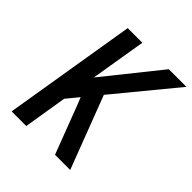

<svg xmlns="http://www.w3.org/2000/svg" viewBox="-200 -868 1001 1001"><g transform="rotate(45 300.0 -367.5)"><path d="M46 0 167 -735H275L224 -428L470 -735H600L325 -401L478 0H366L260 -278L248 -307L193 -240L154 0Z"/></g></svg>

Font: Iosevka SS04 Semibold Extended
Style: Italic
Weight: 600
Width: 7
Italic angle: -9°
Monospace: yes
Designer: Belleve Invis
Foundry: Belleve Invis
Version: Version 19.0.0; ttfautohint (v1.8.4)